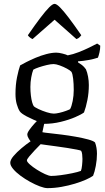

<svg xmlns="http://www.w3.org/2000/svg" viewBox="-20 -772 545 992"><path d="M225 200Q210 200 186 191Q162 182 135.5 167.5Q109 153 85.5 135.5Q62 118 47.5 100.5Q33 83 33 69Q33 54 50 34Q67 14 91.5 -6.5Q116 -27 138 -42Q133 -48 127 -58.5Q121 -69 121 -77Q121 -86 132.5 -102Q144 -118 158.5 -134Q173 -150 183 -158L212 -150L199 -89Q207 -87 235 -84Q263 -81 299 -76.5Q335 -72 371.5 -65.5Q408 -59 435.5 -51.5Q463 -44 471 -36Q476 -23 478.5 -8Q481 7 481 22Q481 53 475 85Q469 117 461 136Q449 145 424.5 156Q400 167 367 177Q334 187 297.5 193.5Q261 200 225 200ZM245 137Q264 137 294 133Q324 129 353 123Q382 117 398 111Q402 102 404 82Q406 62 406 49Q406 37 404.5 25Q403 13 399 7Q397 5 377 1Q357 -3 328.5 -7.5Q300 -12 270 -16Q240 -20 218 -23Q196 -26 190 -27Q175 -12 158.5 5.5Q142 23 130.5 37Q119 51 119 57Q119 64 134 77.5Q149 91 170.5 104.5Q192 118 212.5 127.5Q233 137 245 137ZM205 -132Q175 -144 153.5 -153.5Q132 -163 118 -170.5Q104 -178 95 -184.5Q86 -191 82 -197Q73 -211 66.5 -234Q60 -257 60 -287Q60 -334 68 -373Q76 -412 84 -434Q94 -440 115.5 -451Q137 -462 164 -473.5Q191 -485 219.5 -492.5Q248 -500 271 -500Q284 -500 303.5 -495Q323 -490 330 -486Q357 -491 386.5 -502.5Q416 -514 441.5 -526.5Q467 -539 482 -547L498 -536Q498 -519 494 -501.5Q490 -484 486 -474Q465 -467 438 -462Q411 -457 383 -455V-450Q393 -444 403.5 -436Q414 -428 424 -414Q431 -398 435 -376Q439 -354 439 -333Q439 -293 431.5 -255Q424 -217 414 -191Q401 -181 369 -167Q337 -153 294 -142.5Q251 -132 205 -132ZM258 -185Q269 -185 286.5 -189Q304 -193 320.5 -199Q337 -205 342 -208Q350 -222 355.5 -250Q361 -278 361 -307Q361 -339 358 -365Q355 -391 349 -401Q343 -408 325.5 -417.5Q308 -427 288.5 -434Q269 -441 257 -441Q243 -441 222 -436Q201 -431 181.5 -424.5Q162 -418 152 -412Q146 -397 141.5 -372.5Q137 -348 137 -323Q137 -300 139.5 -279Q142 -258 146 -244Q150 -230 154 -224Q159 -218 179 -208.5Q199 -199 221.5 -192Q244 -185 258 -185ZM148 -570Q138 -575 132 -580.5Q126 -586 124 -590Q162 -645 189 -680.5Q216 -716 234 -734Q252 -752 262 -752Q272 -752 290 -734Q308 -716 335 -680.5Q362 -645 400 -590Q397 -586 391.5 -580Q386 -574 375 -570L262 -670Z"/></svg>

Font: Texturina 12pt Light
Style: Regular
Weight: 300
Designer: Guillermo Torres Carreño
Foundry: Omnibus-Type
Version: Version 1.002